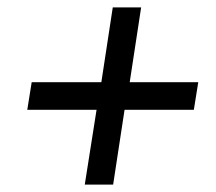

<svg xmlns="http://www.w3.org/2000/svg" viewBox="-20 -610 586 521"><path d="M332 -387H518L506 -312H318L287 -109H210L242 -312H54L66 -387H255L286 -590H363Z"/></svg>

Font: Bitter Pro Medium
Style: Italic
Weight: 500
Italic angle: -9°
Designer: Sol Matas, and Bitter project Authors
Foundry: Sol Matas
Version: Version 1.010